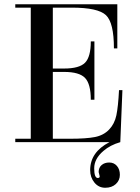

<svg xmlns="http://www.w3.org/2000/svg" viewBox="-20 -670 659 905"><path d="M450 161 445 141Q445 120 459 108Q473 96 495 96Q517 96 531 112Q545 128 545 154Q545 180 526 197.5Q507 215 476 215Q445 215 425 190.5Q405 166 405 132Q405 47 496 0H52V-16H125V-634H52V-650H533V-442H517Q517 -563 479.5 -598.5Q442 -634 319 -634H229V-347H282Q354 -347 381 -374.5Q408 -402 408 -475H425V-200H408Q408 -274 381 -302.5Q354 -331 282 -331H229V-16H310Q386 -16 427 -24Q468 -32 494 -59Q520 -86 528.5 -126.5Q537 -167 541 -245H557L547 0Q499 14 468 41Q424 78 424 123.5Q424 169 441 169Q450 169 450 161Z"/></svg>

Font: Elsie Swash Caps
Style: Regular
Weight: 400
Designer: Alejandro Inler
Foundry: Alejandro Inler
Version: 1.003